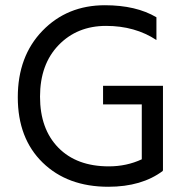

<svg xmlns="http://www.w3.org/2000/svg" viewBox="-20 -706 710 734"><path d="M394 8Q238 8 143 -84.5Q48 -177 48 -334Q48 -491 142.5 -588.5Q237 -686 381 -686Q500 -686 578 -640V-553Q496 -607 385.5 -607Q275 -607 204 -533.5Q133 -460 133 -336.5Q133 -213 203 -141.5Q273 -70 396 -70Q464 -70 522 -97V-307H374V-378H603V-56H602L603 -53Q522 8 394 8Z"/></svg>

Font: Hind Vadodara
Style: Regular
Weight: 400
Designer: Hitesh Malaviya
Foundry: Indian Type Foundry
Version: Version 0.702;PS 1.0;hotconv 1.0.81;makeotf.lib2.5.63406